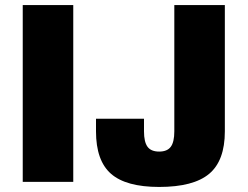

<svg xmlns="http://www.w3.org/2000/svg" viewBox="-20 -720 980 760"><path d="M70 -700H270V0H70ZM360 -200V-250H550V-200Q550 -158 564 -139Q578 -120 610 -120Q642 -120 656 -139Q670 -158 670 -200V-700H870V-200Q870 -84 808 -32Q746 20 610 20Q479 20 419.5 -32Q360 -84 360 -200Z"/></svg>

Font: Fivo Sans Modern Heavy
Style: Regular
Weight: 900
Designer: Alexander Slobzheninov
Foundry: Alexander Slobzheninov
Version: 1.0